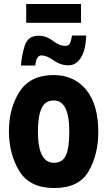

<svg xmlns="http://www.w3.org/2000/svg" viewBox="-20 -938 540 967"><path d="M253 9Q378 9 426.5 -75.5Q475 -160 475 -273Q475 -412 414 -486Q353 -560 250 -560Q133 -560 79 -477Q25 -394 25 -278Q25 -163 77 -77Q129 9 253 9ZM252 -118Q171 -118 171 -275Q171 -352 189 -392Q207 -432 251 -432Q329 -432 329 -275Q329 -194 312 -156Q295 -118 252 -118ZM86 -608H158Q162 -659 189 -659Q215 -659 250 -634Q285 -609 325 -609Q363 -609 387.5 -647.5Q412 -686 414 -759H343Q338 -732 332 -719.5Q326 -707 310 -707Q278 -707 246 -732.5Q214 -758 173 -758Q120 -758 104 -706Q88 -654 86 -608ZM112 -823V-918H388V-823Z"/></svg>

Font: Noto Sans Mono Condensed Extra
Style: Regular
Weight: 800
Width: 3
Designer: Monotype Design Team
Foundry: Monotype Imaging Inc.
Version: Version 1.900